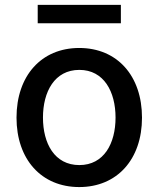

<svg xmlns="http://www.w3.org/2000/svg" viewBox="-20 -747 642 778"><path d="M301.1 11C454.9 11 555.4 -101.6 555.4 -270.2C555.4 -440 454.9 -552.6 301.1 -552.6C147.4 -552.6 46.9 -440 46.9 -270.2C46.9 -101.6 147.4 11 301.1 11ZM132.8 -652.7H469.8V-727.3H132.8ZM154.1 -270.6C154.1 -375 201 -463.8 301.5 -463.8C401.3 -463.8 448.2 -375 448.2 -270.6C448.2 -165.8 401.3 -78.1 301.5 -78.1C201 -78.1 154.1 -165.8 154.1 -270.6Z"/></svg>

Font: Margiela Sans Medium
Style: Regular
Weight: 500
Designer: Stefan Endress, Andreas Faust
Version: Version 1.100;FEAKit 1.0